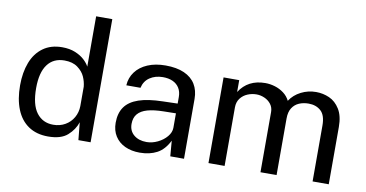

<svg xmlns="http://www.w3.org/2000/svg" viewBox="-73 -937 2178 1141"><g transform="rotate(10 1016.0 -366.5)"><path d="M50 -260.8Q50 -338.8 73 -398.8Q95.9 -458.8 142.8 -492.9Q189.6 -527 257.9 -527Q302.8 -527 336.6 -513.2Q370.4 -499.3 391.9 -479.4Q413.4 -459.6 424 -439.2V-743H521.5V0H447.9L437.4 -106Q422.5 -60.3 383.2 -25.2Q343.9 10 265.8 10Q195.9 10 147.4 -22.8Q99 -55.6 74.5 -116.6Q50 -177.6 50 -260.8ZM424 -200.9V-318.4Q421.2 -348.4 408.2 -377.7Q395.2 -407 364.8 -429.4Q334.4 -451.9 285.1 -451.9Q218.4 -451.9 182.6 -403.5Q146.8 -355.2 146.8 -261.5Q146.8 -161.1 183.6 -112.6Q220.4 -64.1 284 -64.1Q324.4 -64.1 356.1 -82.4Q387.8 -100.7 405.6 -132Q423.4 -163.4 424 -200.9Z M648 -140.6Q648 -198.4 674.5 -236Q700.9 -273.6 756.9 -292.8Q812.8 -312 901.8 -313.9L991.1 -316.4V-355.9Q991.1 -387.7 977.2 -410.2Q963.3 -432.8 937.7 -444.5Q912.1 -456.2 877.2 -456Q831.9 -455.6 799.2 -433.7Q766.4 -411.7 757.2 -370.4H671.8Q674.4 -416.2 700.9 -451.8Q727.3 -487.4 773.8 -507.2Q820.2 -527 881.9 -527Q948.9 -527 994.4 -506.8Q1039.9 -486.6 1062.6 -449.3Q1085.2 -412.1 1085.2 -361V0H1002.4L994.8 -93.2Q966.6 -36.6 922.7 -13.3Q878.8 10 818.9 10Q768.6 10 729.8 -8Q691.1 -26 669.6 -60Q648 -93.9 648 -140.6ZM991.1 -170V-257.5L917 -256.2Q858.3 -255.3 819.8 -244.4Q781.3 -233.4 761.8 -210.5Q742.2 -187.6 742.2 -150Q742.2 -107.9 771.6 -83.6Q800.9 -59.2 848.1 -59.2Q881.6 -59.2 914.9 -75.2Q948.2 -91.2 969.6 -116.9Q990.9 -142.6 991.1 -170Z M1232.8 -517H1327.2V-445.6Q1379.2 -527 1483.4 -527Q1512.9 -527 1542.1 -518.1Q1571.3 -509.2 1595.5 -491Q1619.8 -472.7 1632.6 -446.2Q1657.2 -484.1 1699.5 -505.5Q1741.8 -527 1790.2 -527Q1832.2 -527 1870.2 -510.2Q1908.2 -493.4 1933.4 -452.9Q1958.6 -412.4 1958.6 -345.9V0H1861.1V-337.2Q1861.1 -399.4 1832.2 -425.4Q1803.4 -451.5 1758 -451.5Q1726.6 -451.5 1700.9 -440.5Q1675.2 -429.6 1659.5 -405.3Q1643.8 -381.1 1643.8 -341.2V0H1546.6V-362.9Q1546.6 -390.8 1531.2 -410.8Q1515.8 -430.8 1492.1 -441.1Q1468.4 -451.5 1443.8 -451.5Q1416.2 -451.5 1390.2 -440.8Q1364.2 -430.1 1347.2 -408Q1330.2 -385.8 1330.2 -352.9V0H1232.8Z"/></g></svg>

Font: Public Sans VF
Style: Regular
Weight: 400
Designer: Pablo Impallari, Rodrigo Fuenzalida (Modified by Dan O. Williams and USWDS)
Version: Version 1.003